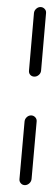

<svg xmlns="http://www.w3.org/2000/svg" viewBox="-20 -539 154 559"><path d="M52.6 0Q45.2 0 40.6 -5.4Q35.9 -10.7 36.7 -17.8L51.5 -185.2Q52.2 -192.6 57.8 -197.8Q63.3 -203 70.4 -203Q77.4 -203 82.4 -197.8Q87.4 -192.6 86.7 -185.2L71.9 -17.8Q71.1 -10.4 65.4 -5.2Q59.6 0 52.6 0ZM80.4 -315.9Q73 -315.9 68.3 -320.9Q63.7 -325.9 64.4 -333.3L78.9 -501.1Q79.6 -508.1 85.2 -513.3Q90.7 -518.5 97.8 -518.5Q104.8 -518.5 109.8 -513.3Q114.8 -508.1 114.1 -501.1L99.6 -333.3Q98.9 -325.9 93.1 -320.9Q87.4 -315.9 80.4 -315.9Z"/></svg>

Font: 26F Galaxy Sans Light
Style: Italic
Weight: 300
Italic angle: -5°
Designer: C₂₉H₂₅N₃O₅
Version: Version 1.200